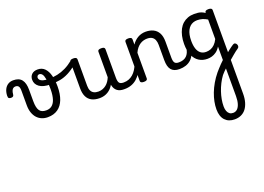

<svg xmlns="http://www.w3.org/2000/svg" viewBox="-224 -981 3022 2201"><g transform="rotate(-20 1287.0 119.5)"><path d="M301 19Q262 19 229 5.5Q196 -8 171.5 -34.5Q147 -61 133 -101Q119 -141 119 -193V-369Q119 -411 106 -425.5Q93 -440 70 -440Q53 -440 41.5 -431Q30 -422 23.5 -405Q17 -388 15 -365Q14 -349 6 -341.5Q-2 -334 -20 -334Q-36 -334 -46 -341Q-56 -348 -55 -374Q-53 -417 -37.5 -448.5Q-22 -480 5.5 -497.5Q33 -515 70 -515Q105 -515 130.5 -505Q156 -495 172.5 -474Q189 -453 197 -422Q205 -391 205 -349V-211Q205 -169 211.5 -140Q218 -111 230.5 -94Q243 -77 263 -69Q283 -61 310 -61Q329 -61 345.5 -65.5Q362 -70 376.5 -80.5Q391 -91 402.5 -107.5Q414 -124 422 -147.5Q430 -171 434.5 -202.5Q439 -234 439 -274Q439 -355 431 -399Q423 -443 408.5 -460.5Q394 -478 375 -478Q359 -478 352.5 -492.5Q346 -507 351.5 -521.5Q357 -536 375 -536Q428 -536 461 -502Q494 -468 509.5 -409Q525 -350 525 -274Q525 -228 518.5 -188.5Q512 -149 499.5 -116.5Q487 -84 468.5 -59Q450 -34 425 -16.5Q400 1 369 10Q338 19 301 19Z M459 -324Q368 -324 322.5 -358Q277 -392 277 -445Q277 -486 303 -511Q329 -536 375 -536Q387 -536 392 -521.5Q397 -507 393 -492.5Q389 -478 374 -478Q359 -478 351.5 -467.5Q344 -457 344 -445Q344 -432 354.5 -419Q365 -406 390.5 -398Q416 -390 459 -390Q514 -390 566 -401Q618 -412 668 -436.5Q718 -461 767 -501Q777 -510 786 -506Q795 -502 800 -491Q805 -480 803 -467Q801 -454 790 -445Q731 -396 679 -369.5Q627 -343 574.5 -333.5Q522 -324 459 -324Z M935 17Q877 17 838 -3.5Q799 -24 779.5 -64.5Q760 -105 760 -166V-489Q760 -502 770.5 -508.5Q781 -515 802 -515Q824 -515 835 -508.5Q846 -502 846 -489V-166Q846 -131 857 -107Q868 -83 890.5 -71Q913 -59 946 -59Q974 -59 998 -68Q1022 -77 1041.5 -92.5Q1061 -108 1076 -130Q1091 -152 1101 -177V-489Q1101 -502 1111.5 -508.5Q1122 -515 1144 -515Q1165 -515 1176 -508.5Q1187 -502 1187 -489V-140Q1187 -95 1200.5 -76.5Q1214 -58 1251 -58Q1265 -58 1272 -46.5Q1279 -35 1277.5 -20.5Q1276 -6 1265 5.5Q1254 17 1232 17Q1206 17 1185.5 11.5Q1165 6 1149.5 -5.5Q1134 -17 1123.5 -34Q1113 -51 1108 -74L1106 -84Q1092 -60 1074.5 -41.5Q1057 -23 1035.5 -10Q1014 3 989 10Q964 17 935 17Z M1237 17Q1223 17 1216.5 5.5Q1210 -6 1211.5 -20.5Q1213 -35 1224 -46.5Q1235 -58 1256 -58Q1289 -58 1317 -69Q1345 -80 1368 -100Q1391 -120 1408.5 -147Q1426 -174 1438 -205Q1444 -220 1455.5 -218.5Q1467 -217 1475.5 -207Q1484 -197 1481 -186Q1466 -138 1442.5 -100.5Q1419 -63 1388.5 -36.5Q1358 -10 1320 3.5Q1282 17 1237 17Z M1908 17Q1874 17 1849 7.5Q1824 -2 1808 -21.5Q1792 -41 1784.5 -70.5Q1777 -100 1777 -140V-326Q1777 -361 1766.5 -386.5Q1756 -412 1734 -425.5Q1712 -439 1675 -439Q1654 -439 1631.5 -433Q1609 -427 1588.5 -413.5Q1568 -400 1549.5 -378Q1531 -356 1517 -324V-11Q1517 2 1506 8.5Q1495 15 1473 15Q1452 15 1441.5 8.5Q1431 2 1431 -11V-489Q1431 -502 1441.5 -508.5Q1452 -515 1473 -515Q1495 -515 1506 -508.5Q1517 -502 1517 -489V-424Q1531 -446 1549.5 -463.5Q1568 -481 1589.5 -493.5Q1611 -506 1635.5 -512.5Q1660 -519 1687 -519Q1739 -519 1778.5 -500Q1818 -481 1840.5 -440.5Q1863 -400 1863 -334V-140Q1863 -95 1876.5 -76.5Q1890 -58 1927 -58Q1941 -58 1948 -46.5Q1955 -35 1953.5 -20.5Q1952 -6 1941 5.5Q1930 17 1908 17Z M1908 17Q1894 17 1887.5 5.5Q1881 -6 1882.5 -20.5Q1884 -35 1895 -46.5Q1906 -58 1927 -58Q1957 -58 1980.5 -66Q2004 -74 2021 -90Q2038 -106 2048.5 -130Q2059 -154 2063 -186Q2065 -201 2078 -205.5Q2091 -210 2103.5 -205.5Q2116 -201 2114 -186Q2110 -133 2093 -94.5Q2076 -56 2049 -31.5Q2022 -7 1986.5 5Q1951 17 1908 17Z M2461 55Q2477 40 2493 26.5Q2509 13 2524.5 1Q2540 -11 2554 -21Q2568 -31 2579 -38Q2593 -47 2605 -42Q2617 -37 2623.5 -24Q2630 -11 2628 2.5Q2626 16 2612 25Q2599 33 2583 45.5Q2567 58 2549 73Q2531 88 2512.5 104Q2494 120 2477 134ZM2306 775Q2232 775 2189 729Q2146 683 2146 596Q2146 551 2155.5 502.5Q2165 454 2184.5 403Q2204 352 2233.5 301Q2263 250 2303 201Q2320 182 2337 162.5Q2354 143 2372.5 124.5Q2391 106 2409 89V-75Q2386 -38 2358.5 -18.5Q2331 1 2303.5 8.5Q2276 16 2249 16Q2192 16 2148 -11.5Q2104 -39 2079 -95Q2054 -151 2054 -236Q2054 -288 2064 -332Q2074 -376 2092.5 -411Q2111 -446 2138.5 -470Q2166 -494 2201 -507Q2236 -520 2278 -520Q2306 -520 2326 -517.5Q2346 -515 2365.5 -508Q2385 -501 2409 -485V-490Q2409 -503 2419.5 -509.5Q2430 -516 2452 -516Q2473 -516 2484 -509.5Q2495 -503 2495 -490V530Q2495 588 2482 633.5Q2469 679 2445 710.5Q2421 742 2385.5 758.5Q2350 775 2306 775ZM2313 699Q2344 699 2365 679Q2386 659 2397.5 621Q2409 583 2409 529V192Q2397 202 2387 212.5Q2377 223 2368 233Q2359 243 2351 252Q2323 290 2302 332Q2281 374 2266 418Q2251 462 2243 506Q2235 550 2235 592Q2235 626 2244.5 650Q2254 674 2271 686.5Q2288 699 2313 699ZM2262 -64Q2291 -64 2317.5 -74Q2344 -84 2367.5 -107Q2391 -130 2409 -167V-405Q2378 -424 2348 -432.5Q2318 -441 2287 -441Q2261 -441 2238.5 -433Q2216 -425 2198.5 -409Q2181 -393 2168.5 -369Q2156 -345 2149.5 -313Q2143 -281 2143 -240Q2143 -185 2156 -145.5Q2169 -106 2195.5 -85Q2222 -64 2262 -64Z"/></g></svg>

Font: Playwrite VN
Style: Regular
Weight: 400
Designer: Veronika Burian, José Scaglione
Foundry: TypeTogether
Version: Version 1.002